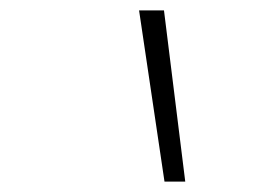

<svg xmlns="http://www.w3.org/2000/svg" viewBox="-20 -792 540 370"><path d="M297 -442 248 -772H296L337 -442Z"/></svg>

Font: Iosevka Term Curly XLt Obl
Style: Regular
Weight: 200
Italic angle: -9°
Designer: Belleve Invis
Foundry: Belleve Invis
Version: Version 32.3.0